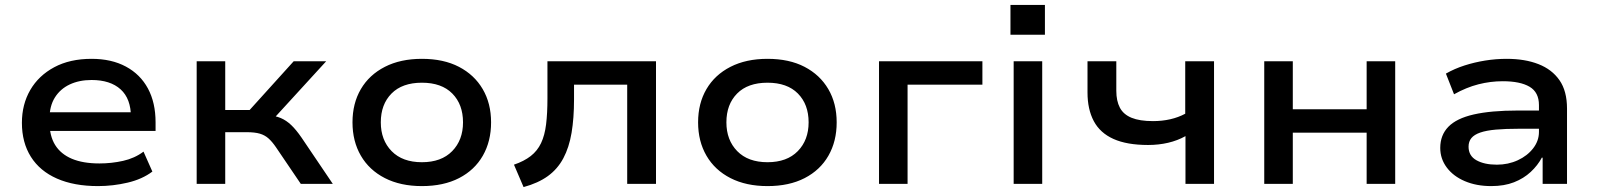

<svg xmlns="http://www.w3.org/2000/svg" viewBox="-20 -747 6486 780"><path d="M378 9Q281 9 211.5 -21.5Q142 -52 105.5 -110Q69 -168 69 -248Q69 -323 103 -381.5Q137 -440 200.5 -474Q264 -508 352 -508Q433 -508 491.5 -476.5Q550 -445 581 -387.5Q612 -330 612 -250V-215H158V-291H532L512 -271Q512 -346 470 -384Q428 -422 352 -422Q302 -422 263.5 -404Q225 -386 203 -351Q181 -316 181 -264V-252Q181 -195 204 -158Q227 -121 272 -102Q317 -83 384 -83Q433 -83 480 -93.5Q527 -104 563 -131L599 -50Q558 -19 498.5 -5Q439 9 378 9Z M779 0V-498H895V-300H994L1173 -498H1305L1079 -251L1065 -280Q1098 -277 1120.5 -267.5Q1143 -258 1163 -239Q1183 -220 1205 -188L1332 0H1202L1101 -149Q1086 -171 1071 -184.5Q1056 -198 1035.5 -204Q1015 -210 982 -210H895V0Z M1694 9Q1607 9 1543.5 -23.5Q1480 -56 1446 -114.5Q1412 -173 1412 -250Q1412 -327 1446 -385Q1480 -443 1543.5 -475.5Q1607 -508 1694 -508Q1782 -508 1844.5 -475.5Q1907 -443 1941 -385Q1975 -327 1975 -250Q1975 -173 1941.5 -114.5Q1908 -56 1845 -23.5Q1782 9 1694 9ZM1694 -88Q1773 -88 1817 -133Q1861 -178 1861 -250Q1861 -323 1817.5 -367Q1774 -411 1694 -411Q1614 -411 1570.5 -367Q1527 -323 1527 -250Q1527 -178 1571 -133Q1615 -88 1694 -88Z M2107 13 2068 -78Q2109 -92 2136 -113Q2163 -134 2178 -165.5Q2193 -197 2198.5 -242Q2204 -287 2204 -347V-498H2645V0H2528V-403H2312V-343Q2312 -267 2302 -207.5Q2292 -148 2268.5 -104Q2245 -60 2205.5 -31.5Q2166 -3 2107 13Z M3098 9Q3011 9 2947.5 -23.5Q2884 -56 2850 -114.5Q2816 -173 2816 -250Q2816 -327 2850 -385Q2884 -443 2947.5 -475.5Q3011 -508 3098 -508Q3186 -508 3248.5 -475.5Q3311 -443 3345 -385Q3379 -327 3379 -250Q3379 -173 3345.5 -114.5Q3312 -56 3249 -23.5Q3186 9 3098 9ZM3098 -88Q3177 -88 3221 -133Q3265 -178 3265 -250Q3265 -323 3221.5 -367Q3178 -411 3098 -411Q3018 -411 2974.5 -367Q2931 -323 2931 -250Q2931 -178 2975 -133Q3019 -88 3098 -88Z M3551 0V-498H3971V-403H3667V0Z M4085 -606V-727H4225V-606ZM4098 0V-498H4214V0Z M4796 0V-194Q4764 -176 4725.5 -167Q4687 -158 4644 -158Q4558 -158 4503.5 -182.5Q4449 -207 4423.5 -255Q4398 -303 4398 -371V-498H4515V-378Q4515 -337 4529.5 -309.5Q4544 -282 4577 -268.5Q4610 -255 4664 -255Q4701 -255 4734 -262.5Q4767 -270 4795 -285V-498H4912V0Z M5116 0V-498H5232V-303H5532V-498H5648V0H5532V-208H5232V0Z M6038 9Q5978 9 5931 -11Q5884 -31 5857.5 -66.5Q5831 -102 5831 -146Q5831 -198 5864 -232Q5897 -266 5967 -282Q6037 -298 6146 -298H6250V-224H6152Q6096 -224 6057 -220.5Q6018 -217 5993.5 -208.5Q5969 -200 5957.5 -186Q5946 -172 5946 -151Q5946 -114 5978 -96Q6010 -78 6061 -78Q6107 -78 6146 -96Q6185 -114 6208.5 -144.5Q6232 -175 6232 -211V-320Q6232 -372 6194 -394.5Q6156 -417 6085 -417Q6035 -417 5986 -404.5Q5937 -392 5887 -364L5854 -448Q5889 -468 5929.5 -481Q5970 -494 6013.5 -501Q6057 -508 6101 -508Q6175 -508 6230 -486.5Q6285 -465 6315.5 -421Q6346 -377 6346 -306V0H6247V-106L6244 -107Q6227 -75 6198.5 -48.5Q6170 -22 6130.5 -6.5Q6091 9 6038 9Z"/></svg>

Font: Nunito Sans 7pt SemiExpanded SemiBold
Style: Regular
Weight: 600
Width: 6
Designer: Vernon Adams
Foundry: Vernon Adams
Version: Version 3.101;gftools[0.9.27]